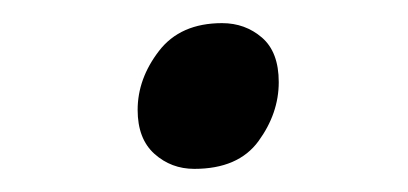

<svg xmlns="http://www.w3.org/2000/svg" viewBox="-20 -353 353 166"><path d="M148 -207Q128 -207 113.5 -220Q99 -233 99 -258Q99 -285 117.5 -309Q136 -333 172 -333Q192 -333 206.5 -320.5Q221 -308 221 -282Q221 -255 203.5 -231Q186 -207 148 -207Z"/></svg>

Font: Playwrite BE VLG
Style: Regular
Weight: 400
Designer: Veronika Burian, José Scaglione
Foundry: TypeTogether
Version: Version 1.002